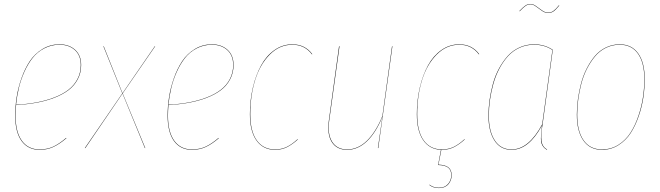

<svg xmlns="http://www.w3.org/2000/svg" viewBox="-20 -752 3351 975"><path d="M392.1 -421.9Q392.1 -381.8 374.5 -348.9Q356.9 -315.9 326.9 -293.5Q296.9 -271 254.4 -254.9Q211.9 -238.8 164.3 -230.2Q116.7 -221.7 61.5 -218.3Q59.1 -187.5 59.1 -165Q59.1 -81.5 91.1 -37.4Q123 6.8 181.2 6.8Q219.2 6.8 250 -7.3Q280.8 -21.5 315.9 -51.8L316.9 -49.8Q281.2 -19.5 250.2 -5.4Q219.2 8.8 181.2 8.8Q122.1 8.8 89.6 -35.9Q57.1 -80.6 57.1 -165Q57.1 -210.4 64.5 -258.1Q71.8 -305.7 88.9 -354.5Q106 -403.3 131.1 -441.2Q156.2 -479 195.3 -502.9Q234.4 -526.9 282.2 -526.9Q331.1 -526.9 361.6 -499Q392.1 -471.2 392.1 -421.9ZM282.2 -524.9Q240.2 -524.9 204.8 -506.3Q169.4 -487.8 145.5 -457.5Q121.6 -427.2 103.5 -386.7Q85.4 -346.2 75.7 -304.9Q65.9 -263.7 61.5 -220.2Q117.2 -223.1 164.8 -231.9Q212.4 -240.7 254.6 -256.8Q296.9 -272.9 326.4 -295.4Q356 -317.9 373 -350.1Q390.1 -382.3 390.1 -421.9Q390.1 -470.7 360.1 -497.8Q330.1 -524.9 282.2 -524.9Z M768.1 -517.1 603 -277.8 717.8 0H715.8L602.1 -276.9L413.1 0H410.6L601.1 -277.8L504.9 -517.1H506.8L602.1 -278.8L766.1 -517.1Z M1166 -421.9Q1166 -381.8 1148.4 -348.9Q1130.9 -315.9 1100.8 -293.5Q1070.8 -271 1028.3 -254.9Q985.8 -238.8 938.2 -230.2Q890.6 -221.7 835.4 -218.3Q833 -187.5 833 -165Q833 -81.5 865 -37.4Q897 6.8 955.1 6.8Q993.2 6.8 1023.9 -7.3Q1054.7 -21.5 1089.8 -51.8L1090.8 -49.8Q1055.2 -19.5 1024.2 -5.4Q993.2 8.8 955.1 8.8Q896 8.8 863.5 -35.9Q831.1 -80.6 831.1 -165Q831.1 -210.4 838.4 -258.1Q845.7 -305.7 862.8 -354.5Q879.9 -403.3 905 -441.2Q930.2 -479 969.2 -502.9Q1008.3 -526.9 1056.2 -526.9Q1105 -526.9 1135.5 -499Q1166 -471.2 1166 -421.9ZM1056.2 -524.9Q1014.2 -524.9 978.8 -506.3Q943.4 -487.8 919.4 -457.5Q895.5 -427.2 877.4 -386.7Q859.4 -346.2 849.6 -304.9Q839.8 -263.7 835.4 -220.2Q891.1 -223.1 938.7 -231.9Q986.3 -240.7 1028.6 -256.8Q1070.8 -272.9 1100.3 -295.4Q1129.9 -317.9 1147 -350.1Q1164.1 -382.3 1164.1 -421.9Q1164.1 -470.7 1134 -497.8Q1104 -524.9 1056.2 -524.9Z M1464.8 -526.9Q1528.8 -526.9 1565.9 -477.1L1564 -476.1Q1527.3 -524.9 1464.8 -524.9Q1399.9 -524.9 1350.3 -475.3Q1300.8 -425.8 1275.9 -346.2Q1251 -266.6 1251 -171.9Q1251 -85.4 1283.9 -39.3Q1316.9 6.8 1377 6.8Q1409.7 6.8 1436.5 -6.3Q1463.4 -19.5 1490.7 -44.9L1492.7 -43.9Q1464.8 -18.6 1437.7 -4.9Q1410.6 8.8 1377 8.8Q1316.4 8.8 1282.7 -38.1Q1249 -85 1249 -171.9Q1249 -242.7 1263.9 -306.6Q1278.8 -370.6 1305.7 -419.7Q1332.5 -468.8 1373.8 -497.8Q1415 -526.9 1464.8 -526.9Z M1742.7 8.8Q1689.9 8.8 1665 -30.5Q1640.1 -69.8 1649.9 -140.1L1701.7 -517.1H1704.1L1651.9 -140.1Q1642.1 -71.8 1666.5 -32.5Q1690.9 6.8 1742.7 6.8Q1797.9 6.8 1843.3 -37.4Q1888.7 -81.5 1921.9 -163.1L1970.7 -517.1H1972.7L1900.9 0H1898.9L1921.9 -159.2Q1889.2 -78.6 1843.5 -34.9Q1797.9 8.8 1742.7 8.8Z M2312.5 -526.9Q2376.5 -526.9 2413.6 -477.1L2411.6 -476.1Q2375 -524.9 2312.5 -524.9Q2247.6 -524.9 2198 -475.3Q2148.4 -425.8 2123.5 -346.2Q2098.6 -266.6 2098.6 -171.9Q2098.6 -85.4 2131.6 -39.3Q2164.6 6.8 2224.6 6.8Q2257.3 6.8 2284.2 -6.3Q2311 -19.5 2338.4 -44.9L2340.3 -43.9Q2312.5 -18.6 2285.4 -4.9Q2258.3 8.8 2224.6 8.8H2221.2L2206.5 84Q2240.2 85 2256.8 97.7Q2273.4 110.4 2273.4 138.2Q2273.4 164.6 2256.6 183.8Q2239.7 203.1 2208.5 203.1Q2179.7 203.1 2159.7 187L2161.6 186Q2181.2 201.2 2208.5 201.2Q2238.8 201.2 2255.1 182.4Q2271.5 163.6 2271.5 138.2Q2271.5 110.8 2255.4 98.9Q2239.3 86.9 2204.6 85.9L2219.2 8.8Q2161.1 6.3 2128.9 -40.3Q2096.7 -86.9 2096.7 -171.9Q2096.7 -242.7 2111.6 -306.6Q2126.5 -370.6 2153.3 -419.7Q2180.2 -468.8 2221.4 -497.8Q2262.7 -526.9 2312.5 -526.9Z M2763.2 -686Q2748 -686 2732.2 -697Q2716.3 -708 2701.7 -719Q2687 -730 2674.3 -730Q2660.6 -730 2649.2 -722.2Q2637.7 -714.4 2619.1 -694.8L2617.2 -695.8Q2636.7 -716.3 2648.4 -724.1Q2660.2 -731.9 2674.3 -731.9Q2687.5 -731.9 2702.4 -720.9Q2717.3 -710 2732.9 -699Q2748.5 -688 2763.2 -688Q2778.3 -688 2790 -696.3Q2801.8 -704.6 2818.4 -725.1L2820.3 -724.1Q2802.7 -702.6 2790.8 -694.3Q2778.8 -686 2763.2 -686ZM2691.4 -526.9Q2746.6 -526.9 2787.1 -499L2735.4 -121.1Q2726.1 -68.4 2729.7 -37.4Q2733.4 -6.3 2758.3 6.8L2757.3 8.8Q2746.6 2.9 2739.7 -5.6Q2732.9 -14.2 2730 -23.7Q2727.1 -33.2 2726.8 -47.1Q2726.6 -61 2727.8 -73.2Q2729 -85.4 2731 -103.5Q2731.9 -111.3 2732.4 -115.2Q2665.5 8.8 2578.1 8.8Q2521 8.8 2490.7 -38.6Q2460.4 -85.9 2460.4 -164.1Q2460.4 -204.6 2466.3 -245.8Q2472.2 -287.1 2483.6 -328.4Q2495.1 -369.6 2514.4 -405Q2533.7 -440.4 2558.3 -467.8Q2583 -495.1 2617.4 -511Q2651.9 -526.9 2691.4 -526.9ZM2691.4 -524.9Q2651.9 -524.9 2617.9 -509.3Q2584 -493.7 2559.3 -466.3Q2534.7 -439 2515.9 -403.6Q2497.1 -368.2 2485.6 -327.4Q2474.1 -286.6 2468.3 -245.6Q2462.4 -204.6 2462.4 -164.1Q2462.4 -86.4 2492.2 -39.8Q2522 6.8 2578.1 6.8Q2665 6.8 2733.4 -121.1L2785.2 -498Q2746.1 -524.9 2691.4 -524.9Z M3037.1 8.8Q2975.6 8.8 2942.4 -38.3Q2909.2 -85.4 2909.2 -169.9Q2909.2 -207.5 2914.6 -247.1Q2919.9 -286.6 2930.4 -327.1Q2940.9 -367.7 2959 -403.3Q2977.1 -439 3000.2 -466.8Q3023.4 -494.6 3056.2 -510.7Q3088.9 -526.9 3127 -526.9Q3188 -526.9 3220.9 -480.7Q3253.9 -434.6 3253.9 -350.1Q3253.9 -305.2 3247.1 -258.1Q3240.2 -210.9 3223.6 -162.6Q3207 -114.3 3182.9 -76.7Q3158.7 -39.1 3120.8 -15.1Q3083 8.8 3037.1 8.8ZM3037.1 6.8Q3083 6.8 3120.4 -16.8Q3157.7 -40.5 3181.6 -77.9Q3205.6 -115.2 3221.9 -163.6Q3238.3 -211.9 3245.1 -258.5Q3252 -305.2 3252 -350.1Q3252 -433.6 3219.7 -479.2Q3187.5 -524.9 3127 -524.9Q3088.9 -524.9 3056.4 -508.8Q3023.9 -492.7 3001 -464.8Q2978 -437 2960.2 -401.9Q2942.4 -366.7 2931.9 -326.2Q2921.4 -285.6 2916.3 -246.6Q2911.1 -207.5 2911.1 -169.9Q2911.1 -85.9 2943.6 -39.6Q2976.1 6.8 3037.1 6.8Z"/></svg>

Font: Fira Sans Compressed Two
Style: Italic
Weight: 100
Width: 3
Italic angle: -8°
Designer: Carrois Corporate & Edenspiekermann AG
Foundry: Carrois Corporate GbR & Edenspiekermann AG
Version: Version 4.203;PS 004.203;hotconv 1.0.88;makeotf.lib2.5.64775